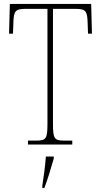

<svg xmlns="http://www.w3.org/2000/svg" viewBox="-20 -734 514 975"><path d="M122 0H347V-20H305C255 -20 249 -31 249 -108V-689H365C417 -689 423 -675 425 -620L427 -563H447L443 -714H30L26 -563H46L48 -620C50 -675 56 -689 108 -689H221V-108C221 -31 215 -20 165 -20H122ZM195 208V221H205C221 181 241 113 253 71V61H213C209 111 203 159 195 208Z"/></svg>

Font: Noto Serif Bengali Condensed Thin
Style: Regular
Weight: 100
Width: 3
Designer: Juan Bruce, Universal Thirst, Indian Type Foundry and the Monotype Design Team.
Foundry: Monotype Imaging Inc.
Version: Version 2.003